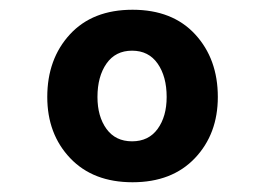

<svg xmlns="http://www.w3.org/2000/svg" viewBox="-20 -471 546 394"><path d="M77 -272Q77 -350 123.5 -400.5Q170 -451 252 -451Q334 -451 380.5 -400.5Q427 -350 427 -272Q427 -196 380 -146.5Q333 -97 252 -97Q171 -97 124 -146.5Q77 -196 77 -272ZM322 -272Q322 -314 303.5 -340.5Q285 -367 251 -367Q217 -367 198.5 -340.5Q180 -314 180 -272Q180 -232 198.5 -206.5Q217 -181 251 -181Q285 -181 303.5 -206.5Q322 -232 322 -272Z"/></svg>

Font: Martel Sans DemiBold
Style: Regular
Weight: 600
Designer: Dan Reynolds and Mathieu Réguer
Foundry: Dan Reynolds and Mathieu Réguer
Version: Version 1.001;PS 001.001;hotconv 1.0.70;makeotf.lib2.5.58329